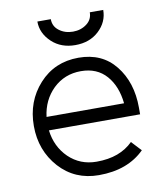

<svg xmlns="http://www.w3.org/2000/svg" viewBox="-81 -766 716 844"><g transform="rotate(-10 277.0 -344.0)"><path d="M517 -220V-250Q517 -363 457 -438Q398 -512 293 -512Q186 -512 117 -436Q48 -360 48 -250Q48 -141 117 -64Q186 12 293 12Q358 12 409 -7Q460 -26 497 -63L456 -107Q427 -78 386.5 -63Q346 -48 293 -48Q220 -48 169 -97Q119 -146 110 -220ZM293 -452Q365 -452 407 -404Q448 -357 456 -280H110Q119 -354 169 -403Q220 -452 293 -452ZM143 -700Q143 -647 186 -607Q227 -569 290 -569Q354 -569 395 -607Q437 -646 437 -700H377Q377 -668 352 -649Q326 -629 290 -629Q254 -629 228 -649Q203 -668 203 -700Z"/></g></svg>

Font: Unageo Variable
Style: Regular
Weight: 300
Designer: Richard Sepsi
Foundry: Richard Sepsi
Version: Version 2.200